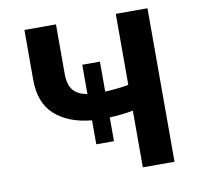

<svg xmlns="http://www.w3.org/2000/svg" viewBox="-80 -811 929 896"><g transform="rotate(-10 384.0 -363.5)"><path d="M92.7 -492.9V-727.3H242.2V-492.9Q242.2 -442.1 263.5 -415.8Q284.8 -389.6 330.3 -381.7V-520.6H414.1V-378.6Q427.6 -379.3 441.9 -380.3Q456.3 -381.4 470.9 -383Q485.4 -384.6 499.5 -386.5Q513.5 -388.5 525.6 -390.6V-727.3H675.8V0H525.6V-268.8Q513.5 -266.3 499.5 -264.2Q485.4 -262.1 470.9 -260.5Q456.3 -258.9 441.8 -257.8Q427.2 -256.7 414.1 -256V-143.5H330.3V-257.1Q220.5 -267.4 156.6 -324.2Q92.3 -381 92.7 -492.9Z"/></g></svg>

Font: Inter P
Style: Bold
Weight: 700
Designer: Rasmus Andersson
Foundry: rsms
Version: Version 3.018;git-588b23468